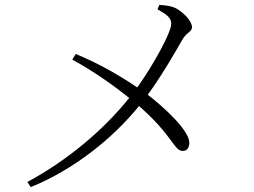

<svg xmlns="http://www.w3.org/2000/svg" viewBox="-20 -756 1040 786"><path d="M276 -512C370 -460 448 -404 509 -355C401 -221 255 -99 92 -11L106 10C285 -63 443 -191 549 -322C687 -202 692 -138 728 -138C748 -138 755 -155 755 -172C755 -220 658 -312 585 -368C648 -455 708 -561 726 -593C744 -624 766 -626 766 -644C766 -668 736 -701 704 -720C683 -732 659 -734 632 -736L625 -718C661 -697 681 -684 681 -659C681 -623 609 -492 542 -398C472 -445 388 -495 290 -535Z"/></svg>

Font: Noto Serif CJK HK Light
Style: Regular
Weight: 300
Designer: Ryoko NISHIZUKA 西塚涼子 (kana & ideographs); Frank Grießhammer (Latin, Greek & Cyrillic); Wenlong ZHANG 张文龙 (bopomofo); San
Foundry: Adobe
Version: Version 2.001;hotconv 1.1.0;makeotfexe 2.6.0